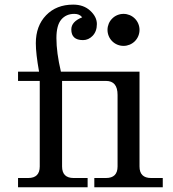

<svg xmlns="http://www.w3.org/2000/svg" viewBox="-20 -791 732 811"><path d="M502 -597.2Q488.3 -597.2 475.8 -602.3Q463.4 -607.4 453.9 -616.9Q444.3 -626.5 439.2 -638.9Q434.1 -651.4 434.1 -665Q434.1 -678.2 439.2 -690.7Q444.3 -703.1 453.9 -712.6Q463.4 -722.2 475.8 -727.3Q488.3 -732.4 502 -732.4Q515.1 -732.4 527.6 -727.3Q540 -722.2 549.6 -712.6Q559.1 -703.1 564.2 -690.7Q569.3 -678.2 569.3 -665Q569.3 -651.4 564.2 -638.9Q559.1 -626.5 549.6 -616.9Q540 -607.4 527.6 -602.3Q515.1 -597.2 502 -597.2ZM242.2 -449.2V-87.9Q242.2 -39.1 291 -39.1H350.1V0H56.2V-39.1H99.1Q147.9 -39.1 147.9 -87.9V-449.2H56.2V-488.3H145Q131.3 -564.5 131.3 -608.4Q131.3 -681.6 174.8 -726.6Q218.3 -771.5 289.1 -771.5Q333.5 -771.5 361.3 -745.6Q389.2 -719.7 389.2 -689.5Q389.2 -658.7 371.6 -640.1Q354 -621.6 330.6 -621.6Q281.2 -621.6 281.2 -666.5Q281.2 -699.7 327.1 -717.8Q316.4 -732.4 293.9 -732.4Q259.3 -732.4 238.8 -708.3Q218.3 -684.1 218.3 -629.9Q218.3 -568.8 237.3 -488.3H569.3V-87.9Q569.3 -39.1 618.2 -39.1H667.5V0H378.4V-39.1H427.7Q476.6 -39.1 476.6 -87.9V-390.1Q476.6 -449.2 427.7 -449.2Z"/></svg>

Font: Munson
Style: Regular
Weight: 400
Designer: Paul James MIller
Foundry: High-Logic / Made with FontCreator
Version: Version 2.10;May 5, 2019;FontCreator 11.5.0.2430 64-bit